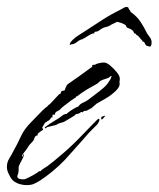

<svg xmlns="http://www.w3.org/2000/svg" viewBox="-38 -518 459 556"><path d="M61 14Q53 18 39 18Q26 18 13 13Q-4 6 -11 -11Q-14 -16 -16 -22Q-18 -28 -18 -35Q-18 -48 -11.5 -58.5Q-5 -69 0 -79Q13 -102 22.5 -123Q32 -144 51 -163Q54 -166 64.5 -177Q75 -188 85.5 -198.5Q96 -209 99 -209Q98 -210 101.5 -213Q105 -216 106 -216L134 -246L135 -245Q137 -245 138 -249.5Q139 -254 143 -255L149 -256L152 -264Q155 -272 158.5 -274.5Q162 -277 168 -281L195 -300L228 -324Q230 -326 229 -327.5Q228 -329 231 -330Q239 -331 239 -331Q239 -331 239 -332Q244 -334 250.5 -335.5Q257 -337 263 -337Q271 -337 281.5 -328Q292 -319 300.5 -308.5Q309 -298 309 -290L308 -280Q311 -268 297.5 -255Q284 -242 267.5 -232.5Q251 -223 242 -218L227 -205L212 -197H206L200 -192Q200 -194 197 -194Q191 -188 184 -188H183Q179 -184 174 -181Q169 -178 164 -175L149 -166Q145 -164 140.5 -163Q136 -162 131 -160L124 -156L99 -150L96 -148Q93 -145 92 -147Q91 -149 93.5 -150.5Q96 -152 97 -153Q105 -159 114 -164.5Q123 -170 131 -175Q136 -178 142 -183Q148 -188 155 -188Q156 -190 163 -195Q170 -200 178 -204.5Q186 -209 188 -209Q189 -209 189 -210Q194 -217 202 -220.5Q210 -224 216 -228L237 -244Q248 -252 260.5 -262.5Q273 -273 280 -286Q282 -288 283 -291Q284 -294 285 -297V-298H283Q277 -292 269 -290Q261 -288 253 -284L244 -276Q229 -268 214 -259Q199 -250 185 -239Q181 -239 181 -235Q179 -235 168 -227Q157 -219 147.5 -211.5Q138 -204 138 -203Q135 -199 128 -196Q121 -193 121 -186H114V-178H110V-177Q109 -175 106.5 -172Q104 -169 101 -168Q99 -166 99 -168Q98 -165 96 -164.5Q94 -164 92 -162L85 -150H84L87 -142Q86 -142 79 -137Q72 -132 72 -131H71V-126Q64 -125 62.5 -120Q61 -115 58 -110L47 -98L37 -83L29 -73Q28 -72 26.5 -68.5Q25 -65 27 -65H28L31 -73Q33 -69 26 -56Q19 -43 17 -38Q16 -36 16 -33Q16 -30 16 -28Q16 -21 15 -17L13 -11Q13 -10 12.5 -9.5Q12 -9 12 -8Q12 -1 20.5 0.5Q29 2 34 1Q37 0 47 -5Q57 -10 66 -15.5Q75 -21 75 -23L76 -22H79Q83 -27 90 -31Q97 -35 102 -39Q118 -51 134 -65Q162 -88 189.5 -116Q217 -144 241 -169Q246 -174 248 -174Q250 -174 250 -171Q250 -168 247 -163Q244 -157 232.5 -146.5Q221 -136 207 -119L166 -73Q150 -54 132 -37.5Q114 -21 95 -7Q87 -1 78.5 4.5Q70 10 61 14ZM257 -172Q255 -172 255 -176Q255 -180 257 -180Q258 -180 261 -181.5Q264 -183 265 -183Q266 -183 266 -182Q266 -181 262 -176.5Q258 -172 257 -172ZM395 -383Q393 -384 390.5 -384.5Q388 -385 386 -386Q383 -388 381.5 -392.5Q380 -397 375 -398Q375 -398 374.5 -398Q374 -398 375 -399Q372 -402 366 -409.5Q360 -417 356 -417Q356 -417 356.5 -418Q357 -419 356 -419V-420Q351 -420 349.5 -424.5Q348 -429 344 -431Q341 -434 337.5 -435Q334 -436 330 -438Q328 -440 327 -443Q326 -446 323 -447L317 -450Q315 -450 315 -451L301 -455Q296 -452 290 -449.5Q284 -447 282 -445Q275 -441 270 -440Q265 -439 260 -437Q253 -433 248.5 -429.5Q244 -426 237 -426Q235 -426 235 -421Q231 -423 218.5 -415Q206 -407 201 -405Q201 -404 200 -404Q195 -404 188 -398.5Q181 -393 176 -391Q173 -390 171 -390Q169 -390 167 -389Q167 -388 164 -388V-389Q164 -391 165.5 -394Q167 -397 173 -403Q180 -410 189 -415.5Q198 -421 207 -427Q233 -444 258.5 -460.5Q284 -477 311 -490Q315 -492 319 -494.5Q323 -497 327 -498L333 -497L336 -490H337L341 -483Q358 -471 368.5 -455.5Q379 -440 388 -421Q392 -415 396 -410Q400 -405 401 -397Q401 -388 399.5 -386Q398 -384 398 -384Q397 -384 397 -383.5Q397 -383 395 -383Z"/></svg>

Font: Cherish
Style: Regular
Weight: 400
Designer: Robert E. Leuschke
Foundry: Robert E. Leuschke
Version: Version 1.005